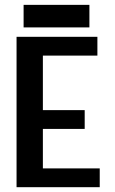

<svg xmlns="http://www.w3.org/2000/svg" viewBox="-20 -778 478 798"><path d="M48.8 -625H384.8V-546.9H158.2V-320.3H332V-242.2H158.2V-78.1H394.5V0H48.8ZM78.1 -664.1V-757.8H351.6V-664.1Z"/></svg>

Font: Sudo
Style: Bold
Weight: 700
Monospace: yes
Designer: Jens Kutilek
Foundry: Jens Kutilek
Version: Version 0.040